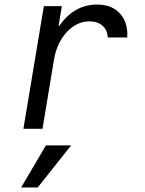

<svg xmlns="http://www.w3.org/2000/svg" viewBox="-20 -567 640 845"><path d="M167 0H83L173 -540H252L238 -453H241Q306 -547 408 -547Q472 -547 508 -507.5Q544 -468 540 -402H454Q453 -435 431 -454Q409 -473 374 -473Q318 -473 274.5 -426.5Q231 -380 218 -307ZM293 73 146 258H73L182 73Z"/></svg>

Font: CommitMono
Style: Italic
Weight: 400
Monospace: yes
Designer: Eigil Nikolajsen
Foundry: Eigil Nikolajsen
Version: Version 1.143